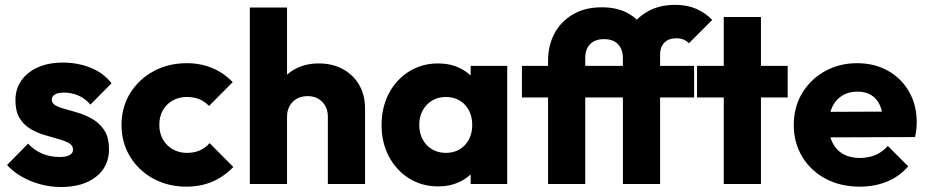

<svg xmlns="http://www.w3.org/2000/svg" viewBox="-20 -757 3812 790"><path d="M230.5 12.5Q187.5 12.5 146 1.2Q104.5 -10 69.2 -30.2Q34 -50.5 9 -78L95.5 -166Q120 -139.5 153 -125.2Q186 -111 225 -111Q252 -111 266.2 -118.8Q280.5 -126.5 280.5 -141Q280.5 -159 263.2 -168.5Q246 -178 219 -185.2Q192 -192.5 162 -201.8Q132 -211 104.8 -227Q77.5 -243 60.5 -271.2Q43.5 -299.5 43.5 -344Q43.5 -390.5 67.5 -425.2Q91.5 -460 135.5 -479.8Q179.5 -499.5 239 -499.5Q300.5 -499.5 353.2 -478.2Q406 -457 439 -414.5L352 -326.5Q329 -353.5 300.5 -364.8Q272 -376 244.5 -376Q218.5 -376 205.8 -368.2Q193 -360.5 193 -347Q193 -331.5 210 -322.5Q227 -313.5 254 -306.5Q281 -299.5 310.8 -289.8Q340.5 -280 367.5 -262.8Q394.5 -245.5 411.5 -217Q428.5 -188.5 428.5 -143Q428.5 -71.5 375 -29.5Q321.5 12.5 230.5 12.5Z M747 11Q671.5 11 610.8 -22Q550 -55 515 -112.8Q480 -170.5 480 -242.5Q480 -315.5 515.2 -373Q550.5 -430.5 611.5 -463.8Q672.5 -497 748.5 -497Q805.5 -497 853 -477.2Q900.5 -457.5 937.5 -419L840 -321Q823 -339.5 800.2 -348.8Q777.5 -358 748.5 -358Q716 -358 690.5 -343.5Q665 -329 650.2 -303.5Q635.5 -278 635.5 -243.5Q635.5 -209.5 650.2 -183.5Q665 -157.5 690.8 -142.8Q716.5 -128 748.5 -128Q779 -128 802.2 -138.2Q825.5 -148.5 842.5 -168L940 -70Q901.5 -30 853.8 -9.5Q806 11 747 11Z M1329 0V-276.5Q1329 -315 1305.5 -338.2Q1282 -361.5 1245.6 -361.5Q1220.9 -361.5 1201.7 -351Q1182.5 -340.5 1171.8 -321.2Q1161 -302 1161 -276.5L1101.5 -305.5Q1101.5 -363 1125.8 -405.8Q1150 -448.5 1192.9 -472.2Q1235.9 -496 1291.7 -496Q1348.5 -496 1391.5 -472.2Q1434.5 -448.5 1458.2 -407Q1482 -365.5 1482 -311V0ZM1008 0V-726H1161V0Z M1783 10Q1716 10 1663.2 -23Q1610.5 -56 1580.2 -113Q1550 -170 1550 -242.5Q1550 -315.5 1580.2 -372.8Q1610.5 -430 1663.2 -463Q1716 -496 1783 -496Q1832 -496 1871.5 -477Q1911 -458 1935.8 -424.5Q1960.5 -391 1964 -348V-138Q1960.5 -95 1936 -61.5Q1911.5 -28 1871.8 -9Q1832 10 1783 10ZM1814 -128Q1863 -128 1893 -160.2Q1923 -192.5 1923 -243Q1923 -277 1909.5 -302.8Q1896 -328.5 1871.5 -343.2Q1847 -358 1814.5 -358Q1782.5 -358 1758 -343.2Q1733.5 -328.5 1719.2 -302.5Q1705 -276.5 1705 -243Q1705 -209.5 1719 -183.5Q1733 -157.5 1757.8 -142.8Q1782.5 -128 1814 -128ZM1916.5 0V-130.5L1939.5 -249L1916.5 -366.5V-486H2067V0Z M2235 0V-506.5Q2235 -570 2261.5 -619.5Q2288 -669 2337.8 -698Q2387.5 -727 2455.5 -727Q2524 -727 2569.8 -699Q2615.5 -671 2638.2 -626.8Q2661 -582.5 2661 -531.5L2543 -516.5Q2543 -554 2523 -575Q2503 -596 2465.5 -596Q2428 -596 2408 -575.2Q2388 -554.5 2388 -518V0ZM2127.5 -356V-486H2836V-356ZM2543 0V-527Q2543 -586.5 2569.2 -634Q2595.5 -681.5 2643.8 -709.2Q2692 -737 2758 -737Q2808 -737 2845.2 -720.5Q2882.5 -704 2910.5 -675L2814.5 -579Q2805 -589 2792.5 -594.2Q2780 -599.5 2763 -599.5Q2731.5 -599.5 2713.8 -581.8Q2696 -564 2696 -532.5V0Z M2958 0V-687H3111V0ZM2848 -356V-486H3221V-356Z M3517.5 11Q3438.5 11 3377.2 -21.5Q3316 -54 3281 -111.8Q3246 -169.5 3246 -243Q3246 -316 3280.2 -373.2Q3314.5 -430.5 3373.8 -463.8Q3433 -497 3506.5 -497Q3578.5 -497 3633.8 -465.8Q3689 -434.5 3720.5 -379.5Q3752 -324.5 3752 -254Q3752 -240.5 3750.5 -226Q3749 -211.5 3745 -193L3326 -191.5V-296.5L3680 -298L3614 -253.5Q3613 -295.5 3600.8 -323.2Q3588.5 -351 3565.2 -365.5Q3542 -380 3507.5 -380Q3471.5 -380 3445 -363.5Q3418.5 -347 3404.2 -316.8Q3390 -286.5 3390 -244Q3390 -201 3405.2 -170.2Q3420.5 -139.5 3449 -123.2Q3477.5 -107 3517 -107Q3553 -107 3582 -119.2Q3611 -131.5 3633 -156.5L3717 -72.5Q3681 -31 3630 -10Q3579 11 3517.5 11Z"/></svg>

Font: Outfit Thin
Style: Regular
Weight: 100
Designer: Rodrigo Fuenzalida
Foundry: fragTYPE
Version: Version 1.000